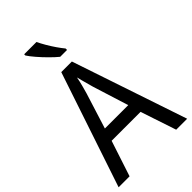

<svg xmlns="http://www.w3.org/2000/svg" viewBox="-279 -1036 1127 1127"><g transform="rotate(-45 285.0 -472.0)"><path d="M478 0 404 -222H164L91 0H0L240 -716H328L569 0ZM311 -524Q308 -535 302.5 -555Q297 -575 291.5 -595.5Q286 -616 283 -629Q278 -601 270.5 -573Q263 -545 257 -524L187 -301H381ZM262 -944Q273 -921 289 -893.5Q305 -866 323 -840Q341 -814 356 -796V-784H299Q277 -802 249 -830Q221 -858 196.5 -886.5Q172 -915 160 -934V-944Z"/></g></svg>

Font: Noto Sans Gurmukhi UI SemiCondensed
Style: Regular
Weight: 400
Width: 4
Designer: Jelle Bosma - Monotype Design Team
Foundry: Monotype Imaging Inc.
Version: Version 2.004; ttfautohint (v1.8.4.7-5d5b)